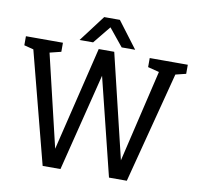

<svg xmlns="http://www.w3.org/2000/svg" viewBox="-104 -933 1057 1026"><g transform="rotate(10 424.0 -420.0)"><path d="M243.3 -102 380 -667H456.7L290 0H193.3L20 -667H109.2ZM600 -102 733.3 -667H823.3L650 0H553.3L388.3 -667H464.2ZM-15 -667H65L69.8 -596.2L-15 -617.8ZM656.7 -667H736.7L741.5 -596.2L656.7 -617.8ZM775 -596 783.3 -667H863.3V-617.8ZM97.5 -596 105.8 -667H185.8V-617.8ZM382.5 -840.3H464.2L572.5 -697H499.2ZM460.8 -840.3 344.2 -697H270.8L379.2 -840.3Z"/></g></svg>

Font: Epunda Slab Light
Style: Regular
Weight: 300
Designer: Simon Atzbach
Foundry: typofactur
Version: Version 1.102